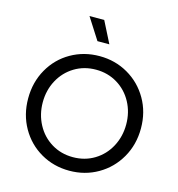

<svg xmlns="http://www.w3.org/2000/svg" viewBox="-139 -1112 1157 1245"><g transform="rotate(15 439.0 -489.5)"><path d="M61 -373Q61 -482 111 -570Q161 -658 247.5 -707.5Q334 -757 439 -757Q544 -757 630.5 -707Q717 -657 767.5 -569.5Q818 -482 818 -373Q818 -264 767.5 -176Q717 -88 630.5 -38Q544 12 439 12Q334 12 247.5 -38Q161 -88 111 -176Q61 -264 61 -373ZM439 -79Q519 -79 583 -118Q647 -157 683 -224.5Q719 -292 719 -373Q719 -454 683 -521Q647 -588 583 -627Q519 -666 439 -666Q359 -666 295 -627Q231 -588 195 -521Q159 -454 159 -373Q159 -292 195 -224.5Q231 -157 295 -118Q359 -79 439 -79ZM307 -991H406L479 -847H399Z"/></g></svg>

Font: Evergrow Sans 
Style: Medium
Weight: 500
Foundry: 10Web
Version: Version 1.000